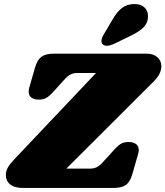

<svg xmlns="http://www.w3.org/2000/svg" viewBox="-20 -932 820 952"><path d="M780 -604Q780 -566 743 -529L309 -96H427Q446 -96 460.5 -103.5Q475 -111 492 -130L552 -196Q568 -213 582.5 -220.5Q597 -228 618 -228Q640 -228 654 -218Q668 -208 668 -188Q668 -180 665 -169L636 -68Q625 -30 604 -15Q583 0 543 0H95Q52 0 30.5 -17.5Q9 -35 9 -65Q9 -83 18.5 -100.5Q28 -118 49 -140L456 -570H363Q344 -570 329.5 -562.5Q315 -555 298 -536L238 -470Q222 -453 207.5 -445.5Q193 -438 172 -438Q150 -438 136 -448Q122 -458 122 -478Q122 -487 125 -497L154 -598Q165 -636 186 -651Q207 -666 247 -666H707Q740 -666 760 -648.5Q780 -631 780 -604ZM647 -912Q678 -912 696 -895.5Q714 -879 714 -851Q714 -821 694 -799Q674 -777 629 -755L542 -713Q523 -705 510 -705Q498 -705 490.5 -711Q483 -717 483 -729Q483 -742 493 -759L536 -832Q560 -874 585.5 -893Q611 -912 647 -912Z"/></svg>

Font: Shrikhand
Style: Regular
Weight: 400
Italic angle: -14°
Designer: Jonny Pinhorn
Foundry: Jonny Pinhorn
Version: Version 1.001;PS 1.001;hotconv 1.0.88;makeotf.lib2.5.647800